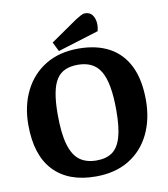

<svg xmlns="http://www.w3.org/2000/svg" viewBox="-93 -922 892 1018"><g transform="rotate(-10 353.5 -413.0)"><path d="M341 18Q194 18 114.5 -66Q35 -150 35 -313Q35 -416 75 -496Q115 -576 189 -621Q263 -666 366 -666Q464 -666 532.5 -628.5Q601 -591 636.5 -517.5Q672 -444 672 -335Q672 -232 633 -152Q594 -72 520 -27Q446 18 341 18ZM360 -65Q411 -65 443.5 -87.5Q476 -110 492 -163Q508 -216 508 -309Q508 -384 498.5 -436.5Q489 -489 469.5 -521Q450 -553 419.5 -567.5Q389 -582 348 -582Q310 -582 281.5 -570Q253 -558 234.5 -530.5Q216 -503 207 -456Q198 -409 198 -340Q198 -239 215.5 -178.5Q233 -118 268.5 -91.5Q304 -65 360 -65ZM263 -671 238 -721 381 -820Q394 -828 408 -836Q422 -844 433 -844Q458 -844 471 -828Q484 -812 487 -788Q490 -764 483 -739Z"/></g></svg>

Font: Faustina VF Beta
Style: Regular
Weight: 400
Designer: Alfonso Garcia
Foundry: Omnibus-Type
Version: Version 1.006